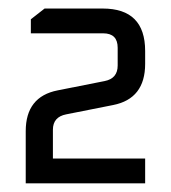

<svg xmlns="http://www.w3.org/2000/svg" viewBox="-20 -710 400 450"><path d="M40.3 -280.3V-402.6Q40.3 -483.5 115.2 -498.2L225.2 -520Q255.8 -526 255.8 -556.4V-598Q255.8 -631.9 221.8 -631.9H52.3V-664.8L84.5 -690H220.7Q320.2 -690 320.2 -590.5V-560.4Q320.2 -478.5 245 -463.8L135.2 -442Q104 -436 104 -405.9V-338.4H320.2V-280.3Z"/></svg>

Font: Oxanium ExtraLight
Style: Regular
Weight: 200
Designer: Severin Meyer
Version: Version 2.000